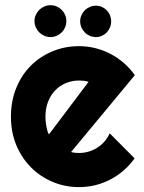

<svg xmlns="http://www.w3.org/2000/svg" viewBox="-20 -724 565 753"><path d="M258.8 -127.9Q266.6 -125.5 274.4 -124.8Q282.2 -124 290 -124Q309.6 -124 327.6 -129.4Q345.7 -134.8 361.6 -144.8Q377.4 -154.8 389.9 -169.2Q402.3 -183.6 410.2 -201.2L507.8 -103Q489.3 -76.7 465.1 -55.7Q440.9 -34.7 412.8 -20Q384.8 -5.4 353.8 2.2Q322.8 9.8 290 9.8Q234.9 9.8 186.3 -10.7Q137.7 -31.2 101.3 -67.9Q64.9 -104.5 43.9 -155Q22.9 -205.6 22.9 -266.1Q22.9 -328.1 43.9 -379.4Q64.9 -430.7 101.3 -466.8Q137.7 -502.9 186.3 -522.9Q234.9 -543 290 -543Q322.8 -543 354 -535.2Q385.3 -527.3 413.3 -512.7Q441.4 -498 465.8 -476.8Q490.2 -455.6 508.8 -429.2ZM327.1 -402.8Q317.9 -406.2 308.8 -407.2Q299.8 -408.2 290 -408.2Q262.7 -408.2 238.5 -398.2Q214.4 -388.2 196.5 -369.6Q178.7 -351.1 168.5 -325Q158.2 -298.8 158.2 -266.1Q158.2 -258.8 158.9 -249.5Q159.7 -240.2 161.4 -230.7Q163.1 -221.2 165.5 -212.4Q168 -203.6 171.9 -196.8ZM416 -640.6Q416 -627.9 411.4 -616.7Q406.7 -605.5 398.7 -596.9Q390.6 -588.4 379.6 -583.5Q368.7 -578.6 356.4 -578.6Q343.8 -578.6 332.3 -583.5Q320.8 -588.4 312.5 -596.9Q304.2 -605.5 299.3 -616.7Q294.4 -627.9 294.4 -640.6Q294.4 -652.8 299.3 -664.1Q304.2 -675.3 312.5 -683.6Q320.8 -691.9 332.3 -696.8Q343.8 -701.7 356.4 -701.7Q368.7 -701.7 379.6 -696.8Q390.6 -691.9 398.7 -683.6Q406.7 -675.3 411.4 -664.1Q416 -652.8 416 -640.6ZM240.2 -641.6Q240.2 -628.4 235.4 -616.9Q230.5 -605.5 221.9 -596.9Q213.4 -588.4 202.1 -583.5Q190.9 -578.6 178.2 -578.6Q165.5 -578.6 154.1 -583.5Q142.6 -588.4 134 -596.9Q125.5 -605.5 120.4 -616.9Q115.2 -628.4 115.2 -641.6Q115.2 -654.3 120.4 -665.5Q125.5 -676.8 134 -685.3Q142.6 -693.8 154.1 -698.7Q165.5 -703.6 178.2 -703.6Q190.9 -703.6 202.1 -698.7Q213.4 -693.8 221.9 -685.3Q230.5 -676.8 235.4 -665.5Q240.2 -654.3 240.2 -641.6Z"/></svg>

Font: Righteous
Style: Regular
Weight: 400
Version: Version 1.000